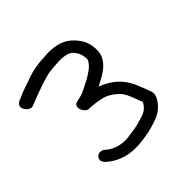

<svg xmlns="http://www.w3.org/2000/svg" viewBox="-172 -630 776 776"><g transform="rotate(-45 216.5 -241.5)"><path d="M273.9 -431.7C285.6 -418.9 292.6 -405.9 294.7 -393.6C298.7 -369.3 299 -369.8 284.2 -350.6C270.9 -335.8 243.7 -318.2 205.8 -300.3C199.1 -297.1 192.2 -293.8 185.1 -290.4C174.7 -285.5 158.8 -283.8 143.6 -279C127.1 -273.7 130.5 -255 135 -245.6C138.8 -237.6 146.7 -226.8 159.4 -225.6L160 -225.5H160.6C179.4 -225.5 201.7 -222.7 227.6 -216.9C250.8 -211.7 273.6 -197.8 296.3 -173.4C302.7 -166.5 313.2 -146.7 324.2 -115.5C332 -93.3 335 -93.9 331.1 -87.6L330.9 -87.3L330.8 -87C322.3 -71.1 308.6 -60 290 -53.8C236.2 -37.4 239.7 -39.7 191.7 -32.7C153.7 -27.2 115.9 -40.2 97.3 -55.6L88 -63.2C74.8 -74 58.7 -72.6 49.8 -62C32.4 -41.3 60.8 -22 64.7 -18.8C100.9 10.9 154.7 26.4 216.7 17.9C253.4 12.5 268.1 11.4 311.8 -3.7C343.1 -13.5 366.8 -32.5 382 -59.9C388.8 -72.1 392 -84.7 387.2 -97.4C379.1 -118.9 371 -141.3 360.2 -165.2C338.7 -210.7 302.6 -242.6 250.8 -261.4C259.9 -266 271.5 -272.2 284.2 -279.3C314.5 -296.1 335.3 -315.7 345.1 -338.9C351.9 -354.9 352.8 -374.5 349 -397.3C345 -421.7 331.9 -444.6 311 -465.3C285.7 -491.5 249.2 -503 205.3 -503H205L155.3 -500C124.9 -497.2 97.1 -490.7 70.5 -480.3C60 -476.4 49.6 -472.7 39.4 -469.5C16.8 -462.3 3.6 -455.1 -16.2 -447.2L-16.8 -447L-17.3 -446.7C-27 -441.4 -36.4 -430.1 -28.5 -415.3C-25 -408.6 -9 -384.5 12 -396.1L39.3 -406.8C47.4 -410.1 56 -413.3 65.6 -416.6C98.4 -428 132.3 -441.5 168 -445L214.9 -448C244.6 -447.8 263.4 -441.5 273.9 -431.7Z"/></g></svg>

Font: MewTooHand
Style: BdCondLta
Weight: 400
Designer: Mew Too, Robert Jablonski
Version: Version 0.77